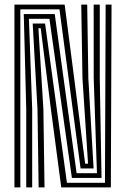

<svg xmlns="http://www.w3.org/2000/svg" viewBox="-20 -820 551 840"><path d="M43.2 0V-800H262.8L304.8 -475.8L352.5 -104H365.2L340.8 -477L335.5 -800H361.5L366.5 -477L389.5 -83H332.5L240.2 -779.2H69V0ZM94.8 0V-343L84 -758.5H219.5L315.2 -62.2H404.2L390 -477L389.8 -800H416.5V-477L424.2 -41.5H294.5L196.2 -737.8H106.5L120.8 -343V0ZM149 0 144 -343 123 -717H177.2L272.8 -20.2H439.2L442.2 -800H468L465 0H248L202.5 -344L158.2 -696.2H148L169.8 -343L174.8 0Z"/></svg>

Font: Big Shoulders Inline Display ExtraBold
Style: Regular
Weight: 800
Designer: Patric King
Foundry: XO Type Co
Version: Version 1.000